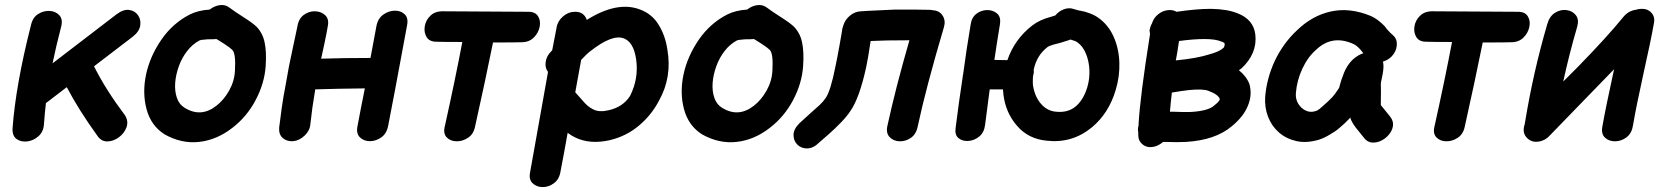

<svg xmlns="http://www.w3.org/2000/svg" viewBox="-20 -575 6773 782"><path d="M378 -20Q394 2 418.5 1Q443 0 464.5 -16Q486 -32 495 -56Q504 -80 490 -104Q409 -212 363 -305L520 -425Q547 -446 551 -470Q555 -494 542.5 -512.5Q530 -531 506.5 -534.5Q483 -538 455 -517L194 -317Q208 -385 229 -466Q237 -496 222 -512.5Q207 -529 182.5 -530.5Q158 -532 135.5 -518Q113 -504 106 -472Q44 -229 31 -51Q30 -21 48 -8.5Q66 4 91 1Q116 -2 136.5 -20Q157 -38 159 -69Q162 -112 167 -155L252 -220Q300 -128 378 -20Z M650 -28Q719 11 791 3Q863 -5 926 -54Q985 -99 1021 -167Q1057 -235 1062 -305Q1066 -364 1058 -401Q1051 -438 1026 -465Q1011 -480 975 -503Q934 -529 913 -545Q897 -557 875 -554Q853 -551 834 -536Q787 -533 753 -516Q683 -480 637 -413Q591 -346 575 -272Q559 -197 577 -130Q595 -63 650 -28ZM732 -136Q710 -149 700.5 -176.5Q691 -204 693.5 -237.5Q696 -271 708.5 -305.5Q721 -340 742.5 -367.5Q764 -395 792 -410Q798 -413 816 -414Q822 -415 832 -415H843Q854 -415 862 -416L894 -396Q918 -380 926 -372Q941 -357 937 -288Q935 -245 913.5 -206.5Q892 -168 861 -144Q798 -95 732 -136Z M1221 -23Q1242 -43 1244 -69Q1251 -135 1264 -211Q1356 -214 1466 -215Q1449 -131 1436 -61Q1430 -31 1446 -15.5Q1462 0 1486.5 0Q1511 0 1533 -15.5Q1555 -31 1561 -63Q1581 -163 1638 -472Q1644 -502 1628 -517Q1612 -532 1587.5 -531.5Q1563 -531 1541 -515.5Q1519 -500 1513 -468L1489 -339Q1381 -339 1288 -336L1301 -396Q1311 -443 1315 -468Q1321 -497 1305 -512.5Q1289 -528 1264 -529Q1239 -530 1217.5 -514.5Q1196 -499 1191 -466Q1187 -450 1175 -391Q1163 -332 1157 -305L1143 -227Q1133 -176 1127.5 -135.5Q1122 -95 1117 -55Q1115 -27 1132 -12.5Q1149 2 1174 0Q1199 -2 1221 -23Z M1915 -60Q1957 -248 1988 -402Q2087 -402 2104 -403Q2135 -403 2154 -422Q2173 -441 2178 -466Q2183 -491 2171 -509.5Q2159 -528 2129 -527Q2074 -527 1786 -529Q1753 -530 1733.5 -511.5Q1714 -493 1710 -468Q1706 -443 1717.5 -424Q1729 -405 1758 -405Q1783 -404 1863 -404Q1834 -251 1792 -62Q1784 -32 1799 -16Q1814 0 1839 0.5Q1864 1 1886.5 -14Q1909 -29 1915 -60Z M2139 127Q2133 156 2149.5 171.5Q2166 187 2190.5 187Q2215 187 2236.5 171Q2258 155 2263 123Q2277 51 2292 -34Q2308 -22 2323 -15Q2383 14 2463 -4Q2531 -20 2582.5 -63.5Q2634 -107 2664 -165Q2718 -261 2698 -374Q2690 -430 2662 -475Q2635 -519 2585 -537Q2493 -571 2370 -494Q2358 -528 2321 -527Q2295 -527 2273 -508Q2251 -489 2247 -463L2229 -370L2225 -366Q2206 -347 2202.5 -323Q2199 -299 2212 -282Q2161 2 2139 127ZM2459 -126Q2421 -117 2397 -129Q2383 -136 2373 -144.5Q2363 -153 2348 -171L2323 -199L2347 -331Q2369 -355 2385 -367Q2473 -436 2520 -419Q2561 -404 2571 -333Q2582 -255 2546 -184Q2517 -139 2459 -126Z M2839 -28Q2908 11 2980 3Q3052 -5 3115 -54Q3174 -99 3210 -167Q3246 -235 3251 -305Q3255 -364 3247 -401Q3240 -438 3215 -465Q3200 -480 3164 -503Q3123 -529 3102 -545Q3086 -557 3064 -554Q3042 -551 3023 -536Q2976 -533 2942 -516Q2872 -480 2826 -413Q2780 -346 2764 -272Q2748 -197 2766 -130Q2784 -63 2839 -28ZM2921 -136Q2899 -149 2889.5 -176.5Q2880 -204 2882.5 -237.5Q2885 -271 2897.5 -305.5Q2910 -340 2931.5 -367.5Q2953 -395 2981 -410Q2987 -413 3005 -414Q3011 -415 3021 -415H3032Q3043 -415 3051 -416L3083 -396Q3107 -380 3115 -372Q3130 -357 3126 -288Q3124 -245 3102.5 -206.5Q3081 -168 3050 -144Q2987 -95 2921 -136Z M3317 5Q3331 -7 3356 -29Q3381 -51 3405.5 -76.5Q3430 -102 3443 -122Q3480 -174 3508 -302Q3516 -339 3526 -408Q3583 -411 3684 -411Q3627 -214 3594 -61Q3588 -32 3604 -16Q3620 0 3644.5 0.5Q3669 1 3690.5 -14Q3712 -29 3718 -61Q3751 -216 3825 -466Q3832 -491 3819.5 -511Q3807 -531 3782 -533H3781Q3773 -535 3765 -535Q3729 -535 3698 -536Q3666 -536 3652 -536H3626Q3621 -536 3603 -535Q3585 -534 3562 -533Q3539 -532 3518 -531Q3497 -530 3486 -529Q3462 -528 3442 -511.5Q3422 -495 3415 -472Q3413 -466 3411 -459Q3410 -453 3407 -434.5Q3404 -416 3399.5 -391.5Q3395 -367 3390.5 -343Q3386 -319 3382 -301Q3363 -205 3343 -176Q3332 -160 3318 -147Q3304 -134 3281 -114L3236 -73Q3212 -49 3212 -25Q3212 -1 3228 14.5Q3244 30 3268.5 29.5Q3293 29 3317 5Z M4243 -2Q4347 10 4428 -57Q4496 -114 4524 -208Q4541 -264 4539 -321Q4537 -378 4515.5 -426Q4494 -474 4453 -503Q4432 -518 4396 -528L4382 -531Q4374 -532 4368 -534L4354 -538Q4335 -545 4314 -537.5Q4293 -530 4278 -512Q4269 -509 4262 -507Q4215 -495 4184 -471Q4112 -415 4083 -330L4030 -331Q4040 -400 4053 -478Q4057 -506 4041 -520Q4025 -534 4001 -534Q3977 -534 3957 -519Q3937 -504 3933 -473Q3915 -366 3903 -274V-273Q3901 -267 3901 -262Q3885 -157 3872 -53Q3868 -25 3884.5 -12Q3901 1 3925 -1Q3949 -3 3968.5 -19Q3988 -35 3992 -65L4011 -211H4065Q4066 -206 4066 -200Q4066 -194 4067 -189Q4076 -116 4122 -63Q4168 -9 4243 -2ZM4281 -120Q4245 -123 4219.5 -152.5Q4194 -182 4187 -229Q4186 -244 4187 -260L4188 -268Q4192 -280 4190 -290Q4202 -349 4246 -383Q4252 -388 4273 -394Q4279 -395 4289 -398Q4299 -401 4300 -401Q4320 -407 4335 -412L4339 -414L4343 -413Q4362 -408 4369 -402Q4390 -387 4402.5 -357.5Q4415 -328 4417 -291.5Q4419 -255 4408 -218Q4392 -167 4360.5 -141Q4329 -115 4281 -120Z M4678 23Q4699 19 4717 3H4727Q4773 5 4810 3Q4929 -4 4996 -60Q5044 -99 5062 -143Q5081 -187 5069 -232Q5057 -264 5026 -289L5037 -297Q5101 -357 5093 -433Q5086 -496 5020 -521Q4978 -538 4912 -539Q4854 -539 4772 -527Q4758 -535 4741 -534Q4718 -533 4698.5 -518Q4679 -503 4672 -480Q4664 -466 4662 -450Q4663 -446 4663 -443Q4663 -440 4664 -436Q4623 -180 4617 -64V-62Q4613 -49 4616 -37V-25Q4616 -1 4634 13.5Q4652 28 4678 23ZM4830 -119Q4801 -118 4759 -120H4745Q4748 -157 4753 -198Q4794 -205 4821 -208Q4879 -214 4902 -205Q4942 -190 4948 -172Q4949 -164 4925 -145Q4901 -123 4830 -119ZM4769 -329Q4775 -358 4782 -408Q4842 -416 4885 -416Q4931 -416 4954 -406Q4969 -401 4968 -396Q4968 -385 4963 -380Q4947 -365 4907 -354Q4854 -337 4769 -329Z M5352 -6Q5376 -14 5398 -28L5419 -41Q5429 -48 5439 -57L5456 -72L5470 -86Q5479 -95 5480 -97V-94Q5486 -76 5503 -54L5536 -13Q5549 4 5568 5.5Q5587 7 5605.5 -2Q5624 -11 5637.5 -27.5Q5651 -44 5653.5 -63Q5656 -82 5642 -100L5608 -142Q5605 -145 5604 -148Q5604 -150 5604 -153.5Q5604 -157 5604 -163Q5605 -203 5604 -234Q5604 -239 5607.5 -253.5Q5611 -268 5612 -276Q5617 -305 5613 -323L5612 -324Q5633 -330 5648 -345Q5667 -365 5669 -390.5Q5671 -416 5654 -431Q5648 -436 5642 -442L5629 -456Q5623 -463 5620 -468Q5591 -498 5563 -510Q5478 -545 5401.5 -528.5Q5325 -512 5263 -452Q5207 -400 5172 -327Q5139 -255 5133 -181Q5130 -138 5144.5 -100Q5159 -62 5188.5 -36Q5218 -10 5259.5 -0.5Q5301 9 5352 -6ZM5336 -122Q5317 -116 5298.5 -124.5Q5280 -133 5268 -152Q5256 -171 5258 -196Q5262 -247 5284 -294.5Q5306 -342 5340 -372Q5406 -435 5492 -396Q5504 -391 5520 -374L5533 -358Q5528 -357 5524 -355Q5470 -331 5448 -262Q5444 -253 5439.5 -237Q5435 -221 5434 -217Q5415 -188 5407 -180L5390 -163Q5383 -157 5369.5 -144.5Q5356 -132 5354 -131Q5350 -128 5345.5 -125.5Q5341 -123 5336 -122Z M5946 -60Q5988 -248 6019 -402Q6118 -402 6135 -403Q6166 -403 6185 -422Q6204 -441 6209 -466Q6214 -491 6202 -509.5Q6190 -528 6160 -527Q6105 -527 5817 -529Q5784 -530 5764.5 -511.5Q5745 -493 5741 -468Q5737 -443 5748.5 -424Q5760 -405 5789 -405Q5814 -404 5894 -404Q5865 -251 5823 -62Q5815 -32 5830 -16Q5845 0 5870 0.5Q5895 1 5917.5 -14Q5940 -29 5946 -60Z M6204 -9Q6222 6 6248.5 1.5Q6275 -3 6294 -25Q6308 -40 6489 -226L6554 -293Q6519 -133 6506 -58Q6501 -29 6517.5 -14Q6534 1 6559 0.5Q6584 0 6605 -16Q6626 -32 6631 -64Q6644 -141 6673 -272Q6705 -415 6716 -479Q6722 -505 6706.5 -522.5Q6691 -540 6665 -539Q6654 -539 6642 -535Q6612 -531 6591 -505Q6526 -425 6406 -302L6347 -243Q6370 -350 6404 -467Q6412 -496 6398 -513.5Q6384 -531 6360 -534Q6336 -537 6313.5 -523Q6291 -509 6282 -477Q6225 -283 6191 -75L6190 -69Q6177 -31 6204 -9Z"/></svg>

Font: Balsamiq Sans
Style: Bold Italic
Weight: 700
Italic angle: -12°
Designer: Michael Angeles
Foundry: Balsamiq SRL
Version: Version 1.020; ttfautohint (v1.8.4.7-5d5b);gftools[0.9.26]